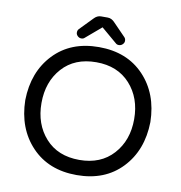

<svg xmlns="http://www.w3.org/2000/svg" viewBox="-94 -964 999 1061"><g transform="rotate(10 405.5 -433.5)"><path d="M757 -349Q754 -190 659 -90Q564 10 406 10Q248 10 153 -90Q58 -190 55 -349Q58 -508 153 -608Q248 -708 406 -708Q564 -708 659 -608Q754 -508 757 -349ZM406 -75Q526 -75 596 -152.5Q666 -230 666 -349Q666 -468 596 -545.5Q526 -623 406 -623Q285 -623 215.5 -545.5Q146 -468 146 -349Q146 -230 215.5 -152.5Q285 -75 406 -75ZM541 -768Q542 -757 533 -747.5Q524 -738 511 -738Q500 -738 493 -745L406 -819L319 -745Q312 -738 301 -738Q288 -738 279 -747.5Q270 -757 271 -768Q271 -779 279 -787L347 -857Q365 -877 387 -877H425Q447 -877 465 -857L533 -787Q541 -779 541 -768Z"/></g></svg>

Font: Varela Round
Style: Regular
Weight: 400
Designer: Joe Prince
Foundry: Joe Prince
Version: Version 1.000